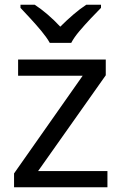

<svg xmlns="http://www.w3.org/2000/svg" viewBox="-20 -786 510 806"><path d="M431 0H39V-58L327 -468H56V-536H424V-470L140 -68H431ZM189 -606Q176 -629 154 -655.5Q132 -682 108 -708Q84 -734 66 -753V-766H126Q152 -749 180 -725Q208 -701 233 -674Q260 -701 288 -725Q316 -749 342 -766H404V-753Q385 -734 360.5 -708Q336 -682 313.5 -655.5Q291 -629 279 -606Z"/></svg>

Font: Noto Sans NKo Unjoined
Style: Regular
Weight: 400
Designer: Monotype Design Team
Foundry: Monotype Imaging Inc.
Version: Version 2.004